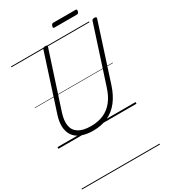

<svg xmlns="http://www.w3.org/2000/svg" viewBox="-379 -1365 1808 2041"><g transform="rotate(-30 525.0 -344.0)"><path d="M419 19Q332 19 273 -5.5Q214 -30 183.5 -75Q153 -120 150 -183Q147 -246 172 -321L390 -996Q393 -1006 400 -1010.5Q407 -1015 423 -1015Q437 -1015 443.5 -1010.5Q450 -1006 446 -995L225 -316Q197 -229 207.5 -166Q218 -103 271.5 -69Q325 -35 423 -35Q511 -35 578.5 -65Q646 -95 694 -156Q742 -217 771 -309L994 -996Q997 -1006 1003.5 -1010.5Q1010 -1015 1026 -1015Q1055 -1015 1049 -995L826 -305Q791 -197 734.5 -125Q678 -53 599.5 -17Q521 19 419 19ZM609 -1137Q597 -1137 594 -1143.5Q591 -1150 595 -1161Q599 -1175 605 -1181.5Q611 -1188 623 -1188H895Q907 -1188 909.5 -1181Q912 -1174 909 -1161Q906 -1149 899.5 -1143Q893 -1137 881 -1137ZM0 490H958V500H0ZM0 -20H958V0H0ZM0 -505H958V-500H0ZM0 -1010H958V-1000H0Z"/></g></svg>

Font: Playwrite AU VIC Guides
Style: Regular
Weight: 400
Designer: Veronika Burian, José Scaglione
Foundry: TypeTogether
Version: Version 1.003